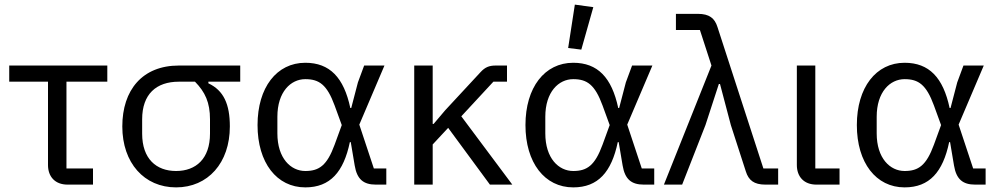

<svg xmlns="http://www.w3.org/2000/svg" viewBox="-20 -800 4327 832"><path d="M273 0H383V-70H268V-446H445V-516H20V-446H188V-85C188 -35 218 0 273 0Z M883 -446H1021V-516H755C597 -516 510 -410 510 -252C510 -94 605 12 743 12C881 12 976 -94 976 -252C976 -349 949 -408 883 -439ZM755 -446H825C869 -401 890 -356 890 -283V-221C890 -112 829 -59 743 -59C657 -59 596 -112 596 -221V-283C596 -392 657 -446 755 -446Z M1654 0V-70H1600L1537 -260L1646 -516H1558L1531 -443L1502 -332H1498C1470 -464 1409 -528 1303 -528C1179 -528 1096 -421 1096 -258C1096 -95 1179 12 1303 12C1411 12 1469 -55 1496 -184H1500L1517 -83C1527 -23 1555 0 1609 0ZM1303 -59C1240 -59 1182 -114 1182 -222V-294C1182 -402 1240 -457 1303 -457C1363 -457 1397 -433 1430 -343L1461 -258L1430 -173C1397 -83 1363 -59 1303 -59Z M1922 -246 2103 0H2200L1979 -296L2118 -446H2177V-516H2128C2100 -516 2082 -509 2062 -487L1909 -322L1859 -263H1855V-516H1775V0H1855V-174Z M2499 -585 2551 -769 2471 -780 2442 -592ZM2815 0V-70H2761L2698 -260L2807 -516H2719L2692 -443L2663 -332H2659C2631 -464 2570 -528 2464 -528C2340 -528 2257 -421 2257 -258C2257 -95 2340 12 2464 12C2572 12 2630 -55 2657 -184H2661L2678 -83C2688 -23 2716 0 2770 0ZM2464 -59C2401 -59 2343 -114 2343 -222V-294C2343 -402 2401 -457 2464 -457C2524 -457 2558 -433 2591 -343L2622 -258L2591 -173C2558 -83 2524 -59 2464 -59Z M3013 -670 3063 -516 2857 0H2936L3037 -258L3095 -436H3100L3147 -258L3212 -57C3224 -19 3247 0 3297 0H3352V-70H3288L3089 -683C3077 -721 3054 -740 3004 -740H2909V-670Z M3618 0V-70H3513V-516H3433V-85C3433 -35 3463 0 3518 0Z M4251 0V-70H4197L4134 -260L4243 -516H4155L4128 -443L4099 -332H4095C4067 -464 4006 -528 3900 -528C3776 -528 3693 -421 3693 -258C3693 -95 3776 12 3900 12C4008 12 4066 -55 4093 -184H4097L4114 -83C4124 -23 4152 0 4206 0ZM3900 -59C3837 -59 3779 -114 3779 -222V-294C3779 -402 3837 -457 3900 -457C3960 -457 3994 -433 4027 -343L4058 -258L4027 -173C3994 -83 3960 -59 3900 -59Z"/></svg>

Font: Braiins Sans
Style: Regular
Weight: 400
Designer: Mike Abbink, Paul van der Laan, Pieter van Rosmalen, Jiri Chlebus, Lubos Buracinsky
Foundry: Bold Monday, Sudetype
Version: Version 1.000;hotconv 1.0.109;makeotfexe 2.5.65596